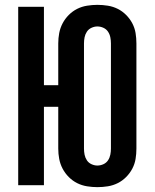

<svg xmlns="http://www.w3.org/2000/svg" viewBox="-20 -763 640 791"><path d="M381 8Q360 8 338.5 4.5Q317 1 298 -8.5Q279 -18 263.5 -33.5Q248 -49 238 -68Q228 -87 224 -108Q220 -129 220 -151V-323H161V0H55V-735H161V-412H220V-584Q220 -606 224 -627Q228 -648 238 -667Q248 -686 263.5 -701.5Q279 -717 298 -726.5Q317 -736 338.5 -739.5Q360 -743 381 -743Q403 -743 424.5 -739.5Q446 -736 465 -726.5Q484 -717 499.5 -701.5Q515 -686 525 -667Q535 -648 538.5 -627Q542 -606 542 -584V-151Q542 -129 538.5 -108Q535 -87 525 -68Q515 -49 499.5 -33.5Q484 -18 465 -8.5Q446 1 424.5 4.5Q403 8 381 8ZM381 -81Q394 -81 406 -86.5Q418 -92 425 -102.5Q432 -113 434.5 -125.5Q437 -138 437 -151V-584Q437 -597 434.5 -609.5Q432 -622 425 -632.5Q418 -643 406 -648.5Q394 -654 381 -654Q369 -654 357 -648.5Q345 -643 338 -632.5Q331 -622 328.5 -609.5Q326 -597 326 -584V-151Q326 -138 328.5 -125.5Q331 -113 338 -102.5Q345 -92 357 -86.5Q369 -81 381 -81Z"/></svg>

Font: Iosevka Extended
Style: Bold
Weight: 700
Width: 7
Monospace: yes
Designer: Belleve Invis
Foundry: Belleve Invis
Version: Version 32.5.0; ttfautohint (v1.8.4)